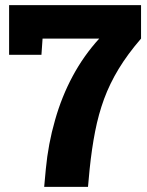

<svg xmlns="http://www.w3.org/2000/svg" viewBox="-20 -731 574 751"><path d="M330.6 -69.3 324.2 0H152.8L159.2 -69.3Q168.5 -168.5 195.3 -261.2Q221.2 -353 264.4 -433.3Q307.6 -513.7 368.2 -580.1H146.5L142.1 -516.6H15.6V-710.9H531.7V-580.1Q479 -519 444.1 -461.4Q409.2 -403.8 387.2 -344.2Q365.2 -284.2 352.1 -217Q338.9 -149.9 330.6 -69.3Z"/></svg>

Font: Hanuman Black
Style: Regular
Weight: 900
Designer: Danh Hong
Version: Version 8.002; ttfautohint (v1.8.3)